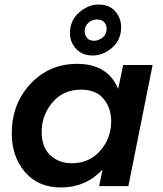

<svg xmlns="http://www.w3.org/2000/svg" viewBox="-20 -822 721 848"><path d="M389 -577Q343 -577 316 -606.5Q289 -636 289 -675Q289 -732 329.5 -767Q370 -802 415 -802Q463 -802 489 -772Q515 -742 515 -702Q515 -646 475.5 -611.5Q436 -577 389 -577ZM396 -642Q415.5 -642 433.2 -656.2Q451 -670.5 451 -695Q451 -710 441 -723Q431 -736 408 -736Q386.5 -736 370.2 -721.2Q354 -706.5 354 -683Q354 -668.5 363.8 -655.2Q373.5 -642 396 -642ZM250 6Q148 6 90 -62.5Q32 -131 32 -233Q32 -363 114.5 -451.5Q197 -540 321 -540Q456 -540 502 -429L524 -535H654L547 0H418L433 -73Q358 6 250 6ZM297 -101Q375 -101 423 -156.5Q471 -212 471 -286Q471 -345 437.5 -385.5Q404 -426 339 -426Q259 -426 211.5 -369.5Q164 -313 164 -240Q164 -172 202 -136.5Q240 -101 297 -101Z"/></svg>

Font: Argentum Sans Medium
Style: Italic
Weight: 500
Italic angle: -11°
Designer: Julieta Ulanovsky (font), Cristiano Sobral (main changes and remaster)
Foundry: Julieta Ulanovsky (font), Cristiano Sobral (main changes and remaster)
Version: Version 2.007;June 15, 2022;FontCreator 14.0.0.2814 64-bit; 